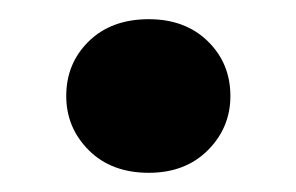

<svg xmlns="http://www.w3.org/2000/svg" viewBox="-20 -175 308 200"><path d="M135 5Q96 5 72.5 -18.5Q49 -42 49 -75Q49 -109 72.5 -132Q96 -155 135 -155Q173 -155 196.5 -132Q220 -109 220 -75Q220 -42 196.5 -18.5Q173 5 135 5Z"/></svg>

Font: DM Sans 11pt ExtraBold
Style: Regular
Weight: 800
Version: Version 4.004;gftools[0.9.30]